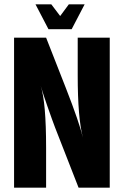

<svg xmlns="http://www.w3.org/2000/svg" viewBox="-20 -867 572 887"><path d="M204 -732 144 -847H217L258 -793L298 -847H371L311 -732ZM339 -693H487V0H343L250 -238Q234 -278 220.5 -315.5Q207 -353 198 -379Q189 -405 182.5 -424.5Q176 -444 172.5 -456Q169 -468 168 -470Q193 -395 193 -184V0H45V-693H193L284 -461Q347 -300 363 -231Q339 -322 339 -519Z"/></svg>

Font: Khand Black
Style: Regular
Weight: 900
Designer: Sanchit Sawaria and Jyotish Sonowal (Devanagari), Satya Rajpurohit (Latin)
Foundry: Indian Type Foundry
Version: Version 2.000;PS 1.0;hotconv 1.0.79;makeotf.lib2.5.61930